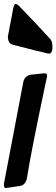

<svg xmlns="http://www.w3.org/2000/svg" viewBox="-54 -953 286 974"><path d="M212 -715V-706Q209 -681 195 -681Q190 -681 186 -682H187L179 -684Q122 -697 39 -719Q38 -720 35 -720.5Q32 -721 31 -721L16 -725Q15 -725 14 -726H10Q9 -727 8 -727H9Q-14 -733 -14 -769Q-10 -789 -8 -798Q-6 -815 0 -841Q2 -855 8 -883L11 -901Q17 -933 25 -933Q35 -933 50 -915L76 -888Q89 -875 123 -839Q141 -819 151 -809L201 -755Q212 -743 212 -715ZM102 -574 168 -581H173Q185 -581 185 -568Q185 -564 183 -558Q104 -186 83 -52Q81 -35 71.5 -23.5Q62 -12 48 -10L-18 0Q-21 1 -24 1Q-34 1 -34 -13V-21L64 -536Q67 -552 77.5 -562Q88 -572 102 -574Z"/></svg>

Font: Bangerz Fix
Style: Regular
Weight: 400
Designer: vernon adams
Foundry: Vernon Adams
Version: Version 2.10;December 28, 2023;FontCreator 13.0.0.2683 64-bi